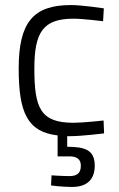

<svg xmlns="http://www.w3.org/2000/svg" viewBox="-20 -530 473 760"><path d="M355 126C355 65 319 51 246 51V9H260C303 9 392 -2 392 -2L390 -53C390 -53 309 -44 271 -44C140 -44 116 -102 116 -259C116 -403 151 -456 271 -456C309 -456 388 -446 388 -446L391 -497C391 -497 304 -510 261 -510C112 -510 54 -442 54 -259C54 -85 88 -8 208 6V89H255C283 89 300 99 300 126C300 157 283 167 255 167C225 167 184 164 184 164L182 204C182 204 222 210 266 210C319 210 355 185 355 126Z"/></svg>

Font: RazerF5 Light
Style: Regular
Weight: 300
Foundry: Razer Inc.
Version: Version 2